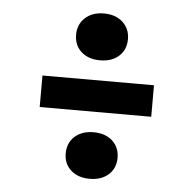

<svg xmlns="http://www.w3.org/2000/svg" viewBox="-46 -675 693 686"><g transform="rotate(5 300.0 -331.5)"><path d="M300 -460Q258 -460 232.5 -483Q207 -506 207 -544Q207 -581 232.5 -604.5Q258 -628 300 -628Q342 -628 367.5 -604.5Q393 -581 393 -544Q393 -506 367.5 -483Q342 -460 300 -460ZM100 -275V-388H500V-275ZM300 -35Q258 -35 232.5 -58Q207 -81 207 -118Q207 -156 232.5 -179Q258 -202 300 -202Q342 -202 367.5 -179Q393 -156 393 -118Q393 -81 367.5 -58Q342 -35 300 -35Z"/></g></svg>

Font: Tiny
Style: Bold
Weight: 700
Monospace: yes
Designer: Philipp Nurullin, Konstantin Bulenkov
Foundry: JetBrains
Version: Version 2.251; ttfautohint (v1.8.4.7-5d5b)